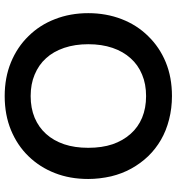

<svg xmlns="http://www.w3.org/2000/svg" viewBox="14 -786 779 848"><g transform="rotate(90 404.0 -361.5)"><path d="M770 -361.3Q770 -280.3 744.1 -214.4Q718.3 -147.5 669.4 -97.2Q621.6 -47.9 554.2 -20Q486.8 7.8 403.8 7.8Q321.8 7.8 254.4 -20Q187 -47.9 139.2 -97.2Q89.8 -147 64 -214.4Q37.6 -281.7 37.6 -361.3Q37.6 -440.4 64 -508.8Q90.3 -576.7 139.2 -626Q188 -676.3 254.4 -703.6Q320.8 -731 403.8 -731Q457.5 -731 507.3 -718.3Q557.1 -705.6 596.7 -682.6Q637.2 -659.2 669.4 -626Q701.2 -592.8 724.1 -551.3Q746.6 -510.7 758.3 -462.4Q770 -410.6 770 -361.3ZM632.3 -361.3Q632.3 -421.9 616.7 -468.3Q601.1 -514.2 570.8 -548.3Q541.5 -581.5 499.5 -599.1Q457 -616.7 403.8 -616.7Q350.6 -616.7 309.1 -599.1Q266.1 -581.5 236.8 -548.3Q207 -515.6 190.9 -468.3Q174.8 -420.9 174.8 -361.3Q174.8 -302.7 190.9 -254.9Q207.5 -206.5 236.8 -174.8Q265.6 -142.6 309.1 -124.5Q350.6 -106.9 403.8 -106.9Q457 -106.9 499.5 -124.5Q542 -142.6 570.8 -174.8Q600.6 -207.5 616.7 -254.9Q632.3 -301.3 632.3 -361.3Z"/></g></svg>

Font: Lato-SemiBold
Style: Bold
Weight: 500
Designer: Lukasz Dziedzic with Adam Twardoch and Botio Nikoltchev
Foundry: tyPoland Lukasz Dziedzic
Version: ""